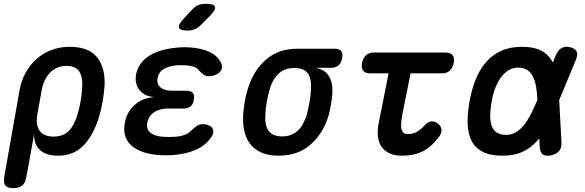

<svg xmlns="http://www.w3.org/2000/svg" viewBox="-42 -805 3062 1005"><path d="M28 180Q-2 180 -13.5 166Q-25 152 -20 122L60 -331Q69 -383 92.5 -425Q116 -467 150 -497Q184 -527 228 -543.5Q272 -560 322 -560Q423 -560 467 -504Q511 -448 505 -351Q502 -313 495.5 -275Q489 -237 478 -199Q450 -102 397.5 -46Q345 10 261 10Q199 10 166.5 -20.5Q134 -51 137 -105L96 122Q91 152 74 166Q57 180 28 180ZM238 -90Q289 -90 318 -119.5Q347 -149 363 -204Q374 -240 380 -275.5Q386 -311 388 -346Q392 -401 373 -430.5Q354 -460 304 -460Q279 -460 257.5 -450.5Q236 -441 219.5 -424Q203 -407 191.5 -382.5Q180 -358 175 -326L153 -204Q144 -150 166 -120Q188 -90 238 -90Z M1114 -478Q1121 -464 1119.5 -450.5Q1118 -437 1108.5 -427.5Q1099 -418 1083.5 -412Q1068 -406 1047 -406Q1039 -406 1033 -409Q1027 -412 1021 -416Q1015 -420 1009.5 -426Q1004 -432 997 -439Q989 -450 973 -455.5Q957 -461 933 -463Q920 -464 908 -464Q896 -464 884 -463Q842 -460 815 -443.5Q788 -427 783 -396Q777 -366 797.5 -348Q818 -330 859 -330H934Q958 -330 967.5 -318.5Q977 -307 973 -283Q969 -259 955 -248Q941 -237 917 -237H838Q793 -237 764 -217Q735 -197 729 -162Q723 -128 745.5 -110Q768 -92 812 -89Q827 -88 842.5 -88Q858 -88 873 -89Q902 -91 923 -98.5Q944 -106 958 -121Q966 -128 973 -134Q980 -140 986.5 -144.5Q993 -149 1000.5 -152Q1008 -155 1017 -155Q1037 -155 1051 -149Q1065 -143 1070.5 -133.5Q1076 -124 1074 -110.5Q1072 -97 1060 -82Q1031 -41 978.5 -19Q926 3 857 7Q842 8 826.5 8Q811 8 796 7Q747 4 710 -8Q673 -20 648 -41.5Q623 -63 613.5 -93Q604 -123 611 -160Q621 -219 663 -256Q705 -293 767 -297Q715 -300 688.5 -333Q662 -366 670 -414Q676 -447 695 -472.5Q714 -498 744 -516Q774 -534 813.5 -544Q853 -554 900 -557Q913 -558 925 -558Q937 -558 949 -557Q1012 -553 1054 -533.5Q1096 -514 1114 -478ZM1011 -676Q995 -659 977.5 -652Q960 -645 940 -645Q900 -645 895 -660Q890 -675 920 -708L961 -752Q979 -772 996.5 -778.5Q1014 -785 1037 -785Q1079 -785 1083.5 -769Q1088 -753 1057 -722Z M1690 -450H1610Q1660 -441 1681 -404Q1702 -367 1697 -310Q1695 -284 1690.5 -257.5Q1686 -231 1679 -204Q1651 -108 1584.5 -49Q1518 10 1416 10Q1365 10 1328.5 -5.5Q1292 -21 1269.5 -49Q1247 -77 1237.5 -116.5Q1228 -156 1231 -204Q1233 -237 1238.5 -270Q1244 -303 1254 -336Q1282 -432 1348 -491Q1414 -550 1516 -550H1709Q1734 -550 1744 -537.5Q1754 -525 1749 -500Q1744 -475 1729.5 -462.5Q1715 -450 1690 -450ZM1435 -91Q1461 -91 1481 -99Q1501 -107 1517 -121.5Q1533 -136 1544 -157Q1555 -178 1564 -204Q1572 -237 1578 -270Q1584 -303 1586 -336Q1589 -393 1569.5 -421Q1550 -449 1498 -449Q1447 -449 1415.5 -419Q1384 -389 1369 -336Q1360 -303 1354 -270Q1348 -237 1347 -204Q1343 -151 1363.5 -121Q1384 -91 1435 -91Z M2290 -530Q2316 -530 2327 -516Q2338 -502 2333 -476Q2328 -450 2312.5 -435.5Q2297 -421 2271 -421H2107L2065 -211Q2060 -183 2058 -163Q2056 -143 2059.5 -129.5Q2063 -116 2071 -109.5Q2079 -103 2092 -103Q2116 -103 2138.5 -114.5Q2161 -126 2182 -150Q2199 -169 2218 -169.5Q2237 -170 2252 -157Q2269 -142 2269 -123.5Q2269 -105 2255 -87Q2233 -59 2211.5 -40.5Q2190 -22 2166.5 -11Q2143 0 2117 5Q2091 10 2062 10Q2023 10 1996.5 -2.5Q1970 -15 1954.5 -38Q1939 -61 1936 -93Q1933 -125 1941 -165L1992 -421H1895Q1870 -421 1859 -435Q1848 -449 1853 -475Q1858 -501 1873.5 -515.5Q1889 -530 1915 -530Z M2897 -59Q2898 -31 2885 -15Q2872 1 2843 8Q2814 14 2799.5 3.5Q2785 -7 2783 -35L2781 -80Q2775 -73 2768 -66Q2736 -30 2692.5 -10Q2649 10 2588 10Q2525 10 2485.5 -10Q2446 -30 2427 -66.5Q2408 -103 2406 -154.5Q2404 -206 2415 -270Q2426 -334 2447 -387Q2468 -440 2501 -478.5Q2534 -517 2580.5 -538.5Q2627 -560 2689 -560Q2750 -560 2787 -542Q2824 -524 2844 -491Q2848 -485 2852 -478L2867 -515Q2879 -543 2897.5 -553.5Q2916 -564 2942 -558Q2969 -551 2976.5 -535Q2984 -519 2972 -491L2885 -281ZM2771 -282Q2769 -321 2764 -352Q2758 -384 2746.5 -406Q2735 -428 2716.5 -439.5Q2698 -451 2670 -451Q2643 -451 2620.5 -437.5Q2598 -424 2580.5 -400.5Q2563 -377 2550 -343.5Q2537 -310 2531 -270Q2524 -231 2524 -199Q2524 -167 2532 -145Q2540 -123 2559 -111Q2578 -99 2607 -99Q2636 -99 2659 -113Q2682 -127 2701.5 -151.5Q2721 -176 2738 -210Q2755 -243 2771 -282Z"/></svg>

Font: Maple Mono SemiBold
Style: Italic
Weight: 600
Italic angle: -10°
Monospace: yes
Designer: subframe7536
Version: Version 7.000